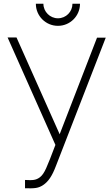

<svg xmlns="http://www.w3.org/2000/svg" viewBox="-20 -764 599 1033"><path d="M369.8 -743.8C369.8 -701 335.4 -665.6 291.7 -665.6C249 -665.6 213.5 -701 213.5 -743.8H172.9C172.9 -678.1 226 -625 291.7 -625C357.3 -625 410.4 -678.1 410.4 -743.8ZM502.1 -561.5 301 -41.7 68.8 -562.5H20.8L278.1 15.6C231.3 138.5 219.8 169.8 194.8 189.6C172.9 206.3 154.2 206.3 114.6 204.2V249C166.7 250 186.5 249 212.5 231.3C239.6 213.5 260.4 183.3 281.2 128.1L549 -561.5Z"/></svg>

Font: Manrope Thin
Style: Regular
Weight: 100
Width: 4
Designer: Michael Sharanda
Foundry: Michael Sharanda
Version: Version 2.000;PS 002.000;hotconv 1.0.88;makeotf.lib2.5.64775